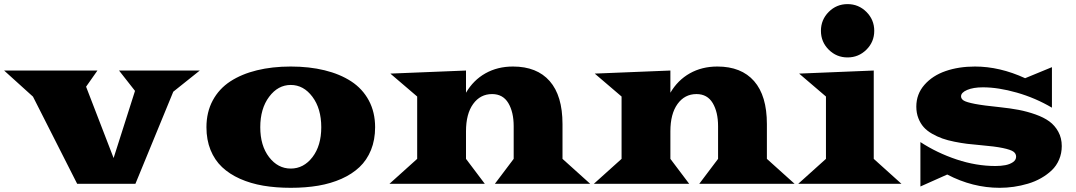

<svg xmlns="http://www.w3.org/2000/svg" viewBox="-43 -877 5135 916"><path d="M325.2 0 114.3 -416 -23.4 -540.5H421.9L367.7 -463.4L499 -123L601.1 -443.4L524.9 -540.5H910.2L783.7 -439.5L603 0Z M941.9 -270Q941.9 -341.8 971.9 -397.7Q1002 -453.6 1055.9 -488.8Q1109.9 -523.9 1182.9 -541.7Q1255.9 -559.6 1344.2 -559.6Q1432.6 -559.6 1505.6 -541.7Q1578.6 -523.9 1632.6 -488.8Q1686.5 -453.6 1716.6 -397.7Q1746.6 -341.8 1746.6 -270Q1746.6 -210 1727.1 -161.6Q1707.5 -113.3 1672.1 -79.8Q1636.7 -46.4 1586.2 -23.9Q1535.6 -1.5 1475.6 8.8Q1415.5 19 1344.2 19Q1272.9 19 1212.9 8.8Q1152.8 -1.5 1102.3 -23.9Q1051.8 -46.4 1016.4 -79.8Q981 -113.3 961.4 -161.6Q941.9 -210 941.9 -270ZM1198.7 -270Q1198.7 -182.1 1240.7 -127.4Q1282.7 -72.8 1344.2 -72.8Q1405.8 -72.8 1447.8 -127.4Q1489.7 -182.1 1489.7 -270Q1489.7 -358.9 1447.5 -415.3Q1405.3 -471.7 1344.2 -471.7Q1283.2 -471.7 1241 -415.3Q1198.7 -358.9 1198.7 -270Z M1814.9 0 1947.3 -119.1V-416.5L1819.3 -525.9L2180.2 -540.5V-434.6Q2215.3 -494.6 2272.9 -527.1Q2330.6 -559.6 2404.3 -559.6Q2518.6 -559.6 2579.6 -490Q2640.6 -420.4 2640.6 -285.2V-119.1L2772.9 0H2317.9L2407.7 -119.1V-274.9Q2407.7 -342.3 2382.1 -385.3Q2356.4 -428.2 2304.7 -428.2Q2248.5 -428.2 2214.4 -381.1Q2180.2 -334 2180.2 -250.5V-119.1L2270 0Z M2790 0 2922.4 -119.1V-416.5L2794.4 -525.9L3155.3 -540.5V-434.6Q3190.4 -494.6 3248 -527.1Q3305.7 -559.6 3379.4 -559.6Q3493.7 -559.6 3554.7 -490Q3615.7 -420.4 3615.7 -285.2V-119.1L3748 0H3293L3382.8 -119.1V-274.9Q3382.8 -342.3 3357.2 -385.3Q3331.5 -428.2 3279.8 -428.2Q3223.6 -428.2 3189.5 -381.1Q3155.3 -334 3155.3 -250.5V-119.1L3245.1 0Z M4090.6 -640.1Q4053.2 -603 4000.5 -603Q3947.8 -603 3910.6 -640.1Q3873.5 -677.2 3873.5 -730Q3873.5 -782.7 3910.6 -820.1Q3947.8 -857.4 4000.5 -857.4Q4053.2 -857.4 4090.6 -820.1Q4127.9 -782.7 4127.9 -730Q4127.9 -677.2 4090.6 -640.1ZM3765.1 0 3897.5 -119.1V-416.5L3769.5 -525.9L4125.5 -540.5V-119.1L4257.8 0Z M4348.1 12.7V-199.2Q4427.2 -147.5 4521 -116.2Q4614.7 -85 4706.1 -85Q4732.4 -85 4753.7 -89.1Q4774.9 -93.3 4789.8 -103.5Q4804.7 -113.8 4804.7 -129.4Q4804.7 -144 4792.2 -153.3Q4779.8 -162.6 4741.7 -170.7Q4703.6 -178.7 4633.8 -184.6Q4598.6 -187.5 4571 -190.9Q4543.5 -194.3 4510.5 -200.9Q4477.5 -207.5 4452.9 -216.3Q4428.2 -225.1 4403.8 -239Q4379.4 -252.9 4363.8 -270.5Q4348.1 -288.1 4338.4 -313Q4328.6 -337.9 4328.6 -368.2Q4328.6 -428.2 4367.4 -472.4Q4406.2 -516.6 4468.8 -538.1Q4531.2 -559.6 4608.4 -559.6Q4726.6 -559.6 4847.7 -503.9L4975.6 -556.6V-363.3Q4897 -409.7 4808.3 -435.1Q4719.7 -460.4 4646.5 -460.4Q4600.6 -460.4 4571.3 -448Q4542 -435.5 4542 -417.5Q4542 -405.3 4554.9 -397.2Q4567.9 -389.2 4608.4 -381.3Q4648.9 -373.5 4726.6 -365.7Q4777.3 -360.4 4817.1 -352.8Q4856.9 -345.2 4897 -331.1Q4937 -316.9 4963.4 -297.6Q4989.7 -278.3 5006.1 -248.3Q5022.5 -218.3 5022.5 -180.2Q5022.5 -145.5 5009.8 -115.7Q4997.1 -85.9 4974.9 -64.7Q4952.6 -43.5 4923.8 -27.1Q4895 -10.7 4861.3 -0.7Q4827.6 9.3 4793.7 14.2Q4759.8 19 4726.1 19Q4597.2 19 4476.1 -44.4Z"/></svg>

Font: Goblin
Style: Regular
Weight: 400
Designer: Riccardo De Franceschi
Foundry: Sorkin Type Co.
Version: Version 1.001